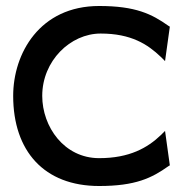

<svg xmlns="http://www.w3.org/2000/svg" viewBox="-20 -610 611 641"><path d="M24 -290C24 -106 127 11 311 11C433 11 487 -16 542 -55L547 -58L531 -173L517 -159C473 -117 413 -82 311 -82C194 -82 121 -187 121 -290C121 -407 215 -498 316 -498C418 -498 473 -462 517 -420L531 -406L547 -521L542 -524C487 -563 433 -590 311 -590C112 -590 24 -431 24 -290Z"/></svg>

Font: Charger Sport
Style: BdExt
Weight: 700
Designer: Jasper
Foundry: Cannot Into Space Fonts
Version: Version 1.1